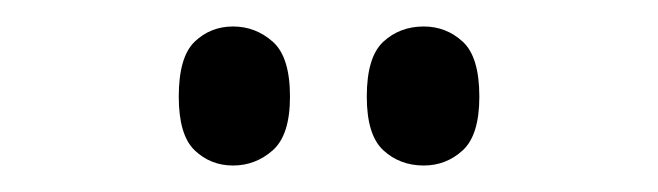

<svg xmlns="http://www.w3.org/2000/svg" viewBox="-20 -765 497 145"><path d="M300 -640Q282 -640 269.5 -651.5Q257 -663 257 -692Q257 -722 269.5 -733.5Q282 -745 300 -745Q317 -745 329.5 -733.5Q342 -722 342 -692Q342 -663 329.5 -651.5Q317 -640 300 -640ZM156 -640Q139 -640 127 -651.5Q115 -663 115 -692Q115 -722 127 -733.5Q139 -745 156 -745Q173 -745 186 -733.5Q199 -722 199 -692Q199 -663 186 -651.5Q173 -640 156 -640Z"/></svg>

Font: Noto Serif Myanmar ExtraCondensed
Style: Regular
Weight: 400
Width: 2
Designer: Ben Mitchell and the Monotype Design Team
Foundry: Monotype Imaging Inc.
Version: Version 2.106; ttfautohint (v1.8.4.7-5d5b)